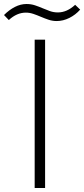

<svg xmlns="http://www.w3.org/2000/svg" viewBox="-77 -938 420 958"><path d="M96 -740H148V0H96ZM-57 -863Q-31 -889 -2.5 -903.5Q26 -918 55 -918Q78 -918 97.5 -911.5Q117 -905 135.5 -897Q154 -889 172.5 -882.5Q191 -876 212 -876Q257 -876 298 -914L323 -890Q300 -864 269 -848.5Q238 -833 206 -833Q185 -833 165.5 -839.5Q146 -846 127.5 -854Q109 -862 90 -868.5Q71 -875 52 -875Q7 -875 -33 -838Z"/></svg>

Font: Encode Sans Normal
Style: ExtraLight
Weight: 200
Designer: Pablo Impallari, Andres Torresi
Foundry: Pablo Impallari, Andres Torresi
Version: Version 1.000; ttfautohint (v1.00) -l 8 -r 50 -G 200 -x 14 -